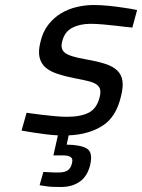

<svg xmlns="http://www.w3.org/2000/svg" viewBox="-20 -530 567 766"><path d="M340 127Q329 173 298.5 194.5Q268 216 224 216Q207 216 191.5 215.5Q176 215 164 213Q150 211 138 209L153 156Q164 157 175 157Q184 158 195 158Q206 158 216 158Q237 158 249.5 150Q262 142 267 122Q272 104 262.5 97Q253 90 232 90H193L211 10Q187 9 161 5.5Q135 2 114 -1Q89 -5 66 -9L86 -80Q117 -76 147 -72Q173 -69 199.5 -66.5Q226 -64 246 -64Q303 -64 335 -81Q367 -98 378 -144Q382 -161 379.5 -172.5Q377 -184 366.5 -192Q356 -200 335.5 -205.5Q315 -211 282 -217Q241 -225 210.5 -235Q180 -245 162 -260.5Q144 -276 138 -300.5Q132 -325 141 -361Q150 -402 172 -430.5Q194 -459 223 -476.5Q252 -494 286 -502Q320 -510 353 -510Q381 -510 411.5 -507Q442 -504 468 -500Q498 -496 527 -490L508 -420Q476 -423 446 -427Q420 -430 391.5 -432.5Q363 -435 341 -435Q299 -435 268 -419Q237 -403 228 -364Q220 -334 239.5 -319Q259 -304 324 -293Q370 -285 400.5 -275Q431 -265 448 -248.5Q465 -232 468.5 -207.5Q472 -183 463 -147Q444 -63 388.5 -28Q333 7 254 10L246 47Q303 48 327 63Q351 78 340 127Z"/></svg>

Font: Panefresco 500wt
Style: Italic
Weight: 700
Foundry: Campivisivi & Chank Co
Version: Version 1.000